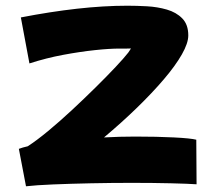

<svg xmlns="http://www.w3.org/2000/svg" viewBox="-20 -573 754 672"><path d="M71 79 46 -52Q59 -57 77 -61Q108 -81 148.5 -114.5Q189 -148 232 -188Q275 -228 315 -267.5Q355 -307 385 -339Q415 -371 429 -389Q434 -396 436 -399.5Q438 -403 438 -404Q438 -403 424 -403Q410 -403 399 -403Q363 -403 311.5 -397.5Q260 -392 201 -381Q142 -370 83 -351L53 -512Q156 -532 249.5 -542.5Q343 -553 426 -553Q458 -553 494.5 -551Q531 -549 564 -539.5Q597 -530 618 -508.5Q639 -487 639 -449Q639 -422 616.5 -382.5Q594 -343 553.5 -295.5Q513 -248 459.5 -196Q406 -144 344 -92Q399 -95 453 -95Q530 -95 589 -92Q648 -89 667 -84L668 72Q640 70 578 68.5Q516 67 441 67Q371 67 298.5 68.5Q226 70 165.5 72.5Q105 75 71 79Z"/></svg>

Font: Mochiy Pop P One
Style: Regular
Weight: 400
Designer: FONTDASU
Foundry: FONTDASU / Google Inc. / Adobe
Version: Version 2.000